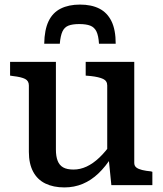

<svg xmlns="http://www.w3.org/2000/svg" viewBox="-20 -808 710 838"><path d="M329 -788Q280 -788 245 -770.5Q210 -753 192 -715.5Q174 -678 173 -617H241Q244 -652 252.5 -670.5Q261 -689 278.5 -696Q296 -703 326 -703Q356 -703 374 -696Q392 -689 401 -670.5Q410 -652 412 -617H485Q485 -678 466.5 -715.5Q448 -753 413.5 -770.5Q379 -788 329 -788ZM224 -538V-155Q224 -126 231.5 -106.5Q239 -87 255.5 -77.5Q272 -68 301 -68Q330 -68 358 -81Q386 -94 413.5 -120Q441 -146 469 -186L468 -124Q441 -81 409.5 -51Q378 -21 341 -5.5Q304 10 261 10Q213 10 178 -7Q143 -24 124.5 -59Q106 -94 106 -145V-435Q106 -455 89.5 -463.5Q73 -472 37 -476L24 -478V-538ZM566 -538V-97Q566 -84 575 -77Q584 -70 600.5 -66Q617 -62 639 -60L645 -58V0H466L454 -119L448 -125V-435Q448 -455 430 -463.5Q412 -472 377 -476L354 -478V-538Z"/></svg>

Font: Roboto Serif 20pt Medium
Style: Regular
Weight: 500
Version: Version 1.008